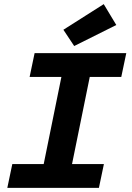

<svg xmlns="http://www.w3.org/2000/svg" viewBox="-20 -909 640 929"><path d="M15.4 0 39.5 -115H191.4L277.1 -536.8H123.3L147.4 -651.8H591L566.8 -536.8H414.3L328.5 -115H482.7L458.6 0ZM339 -686.3 286.7 -765 481.9 -889 542.7 -788Z"/></svg>

Font: SourceCodeVF
Style: Italic
Weight: 200
Italic angle: -11°
Monospace: yes
Designer: Paul D. Hunt, Teo Tuominen
Foundry: Adobe
Version: Version 1.026;hotconv 1.1.0;makeotfexe 2.6.0